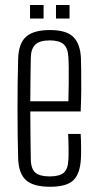

<svg xmlns="http://www.w3.org/2000/svg" viewBox="-20 -724 382 751"><path d="M176 6.5Q110 6.5 81.5 -19.5Q53 -45.5 51 -104Q50 -145 49.2 -193.2Q48.5 -241.5 48.5 -292.5Q48.5 -343.5 49 -395.2Q49.5 -447 51 -495Q53 -555 82.5 -580.8Q112 -606.5 175.5 -606.5Q239.5 -606.5 266.8 -579.5Q294 -552.5 296.5 -497Q297 -485.5 297.5 -451.5Q298 -417.5 297.8 -373.2Q297.5 -329 295.5 -288H98.5Q98.5 -241.5 99.2 -194Q100 -146.5 100.5 -99.5Q101.5 -62.5 119 -48.2Q136.5 -34 174 -34Q212.5 -34 229.2 -48.2Q246 -62.5 247.5 -99.5Q248.5 -114.5 248.2 -143.5Q248 -172.5 246.5 -200H295.5Q297 -178.5 297.2 -149.2Q297.5 -120 296.5 -104Q293.5 -45 267.2 -19.2Q241 6.5 176 6.5ZM98.5 -328H247.5Q248.5 -361.5 248.8 -396.8Q249 -432 248.8 -460Q248.5 -488 247.5 -500Q245.5 -537.5 227.8 -551.8Q210 -566 175.5 -566Q134.5 -566 118 -549.5Q101.5 -533 100.5 -500Q100 -459 99.2 -416Q98.5 -373 98.5 -328ZM199 -651.5V-704.5H252V-651.5ZM97.5 -651.5V-704.5H150.5V-651.5Z"/></svg>

Font: Big Shoulders Text ExtraLight
Style: Regular
Weight: 250
Version: Version 2.002